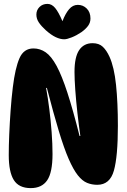

<svg xmlns="http://www.w3.org/2000/svg" viewBox="-20 -960 651 987"><path d="M152 -711Q186 -711 215 -691Q244 -671 271 -621Q298 -571 326.5 -483.5Q355 -396 389 -261H393Q385 -317 378 -379Q371 -441 367 -497Q363 -553 363 -590Q363 -667 387 -702.5Q411 -738 456 -738Q489 -738 508.5 -719.5Q528 -701 543 -668Q567 -615 576.5 -523.5Q586 -432 586 -313Q586 -156 565.5 -83Q545 -10 480 -10Q452 -10 427.5 -20Q403 -30 380 -59Q357 -88 333 -143Q309 -198 282 -287.5Q255 -377 221 -508H217Q226 -459 233.5 -399.5Q241 -340 245.5 -280Q250 -220 250 -168Q250 -73 222.5 -33Q195 7 138 7Q77 7 51 -34.5Q25 -76 25 -163Q25 -210 27.5 -269Q30 -328 34.5 -391.5Q39 -455 46 -512Q58 -610 80 -660.5Q102 -711 152 -711ZM310 -758Q290 -758 266.5 -769Q243 -780 215 -805Q193 -825 180 -844Q167 -863 167 -885Q167 -908 183 -924Q199 -940 224 -940Q246 -940 263.5 -919Q281 -898 301 -851Q316 -890 335 -912.5Q354 -935 380 -935Q407 -935 426 -916Q445 -897 445 -865Q445 -844 433 -827.5Q421 -811 399 -795Q374 -778 349 -768Q324 -758 310 -758Z"/></svg>

Font: DynaPuff Condensed
Style: Bold
Weight: 700
Width: 3
Designer: Toshi Omagari, Jennifer Daniel
Foundry: Google Fonts
Version: Version 2.000; ttfautohint (v1.8.4.7-5d5b)